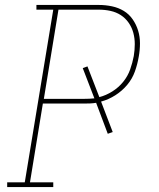

<svg xmlns="http://www.w3.org/2000/svg" viewBox="-20 -755 640 775"><path d="M9 0V-19H80L195 -716H127V-735H379Q406 -735 432 -729.5Q458 -724 479.5 -711Q501 -698 515.5 -677Q530 -656 537.5 -631.5Q545 -607 545 -580Q545 -553 540 -526Q535 -496 524.5 -466.5Q514 -437 493.5 -412.5Q473 -388 445.5 -370.5Q418 -353 388 -345L435 -222L415 -215L368 -340Q356 -338 344 -337.5Q332 -337 320 -337H153L101 -19H195V0ZM320 -356Q330 -356 340.5 -356.5Q351 -357 361 -358L314 -480L333 -487L381 -363Q408 -370 433.5 -386Q459 -402 477.5 -425Q496 -448 505.5 -475Q515 -502 520 -529Q524 -553 524 -577Q524 -601 518 -623Q512 -645 499 -663.5Q486 -682 467.5 -694Q449 -706 426 -711Q403 -716 379 -716H216L157 -356Z"/></svg>

Font: Iosevka Curly Slab ThEx
Style: Italic
Weight: 100
Width: 7
Italic angle: -9°
Monospace: yes
Designer: Belleve Invis
Foundry: Belleve Invis
Version: Version 11.1.0; ttfautohint (v1.8.3)